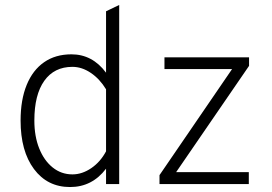

<svg xmlns="http://www.w3.org/2000/svg" viewBox="-20 -742 1095 774"><path d="M262.5 12Q171 12 117 -60.5Q63 -133 63 -256Q63 -339.5 87.5 -399.5Q112 -459.5 157.8 -491.2Q203.5 -523 268 -523Q352.5 -523 407.5 -449V-696.5L460.5 -722V0H407.5V-62Q351.5 12 262.5 12ZM272 -39Q311 -39 348 -64.2Q385 -89.5 407.5 -132V-382Q382 -424 346 -448.2Q310 -472.5 272 -472.5Q198.5 -472.5 158.5 -416.2Q118.5 -360 118.5 -256Q118.5 -192.5 138 -143.8Q157.5 -95 192.2 -67Q227 -39 272 -39ZM623 0V-36L915.5 -463.5H643V-511H984V-476.5L690 -48H983V0Z"/></svg>

Font: Overpass ExtraLight
Style: Regular
Weight: 250
Designer: Delve Withrington, Dave Bailey, Thomas Jockin
Foundry: Delve Fonts LLC
Version: Version 4.000